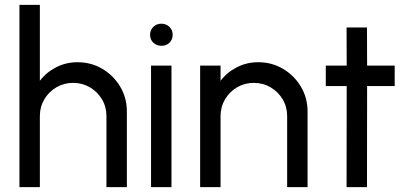

<svg xmlns="http://www.w3.org/2000/svg" viewBox="-20 -770 1674 790"><path d="M502 -311.5V0H418V-292.5Q418 -330.5 399.5 -361.5Q381 -392.5 349.8 -410.8Q318.5 -429 281 -429Q243 -429 212 -410.8Q181 -392.5 162.5 -361.5Q144 -330.5 144 -292.5V0H60V-750H144V-437.5Q170.5 -472.5 211 -493.2Q251.5 -514 299 -514Q355 -514 401 -486.8Q447 -459.5 474.5 -413.5Q502 -367.5 502 -311.5Z M601.5 -500H685.5V0H601.5ZM644 -581.5Q624.5 -581.5 611 -594.2Q597.5 -607 597.5 -627Q597.5 -646.5 611 -659.5Q624.5 -672.5 644 -672.5Q663.5 -672.5 677 -659.5Q690.5 -646.5 690.5 -627Q690.5 -607 677.2 -594.2Q664 -581.5 644 -581.5Z M1245.5 -311.5V0H1161.5V-292.5Q1161.5 -330.5 1143 -361.5Q1124.5 -392.5 1093.2 -410.8Q1062 -429 1024.5 -429Q986.5 -429 955.5 -410.8Q924.5 -392.5 906 -361.5Q887.5 -330.5 887.5 -292.5V0H803.5V-500H887.5V-437.5Q914 -472.5 954.5 -493.2Q995 -514 1042.5 -514Q1098.5 -514 1144.5 -486.8Q1190.5 -459.5 1218 -413.5Q1245.5 -367.5 1245.5 -311.5Z M1604 -416H1490.5L1490 0H1406L1406.5 -416H1320.5V-500H1406.5L1406 -657H1490L1490.5 -500H1604Z"/></svg>

Font: Urbanist Medium
Style: Regular
Weight: 500
Designer: Corey Hu
Foundry: Corey Hu
Version: Version 1.321; ttfautohint (v1.8.4.7-5d5b)